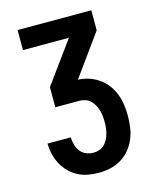

<svg xmlns="http://www.w3.org/2000/svg" viewBox="-111 -812 722 888"><g transform="rotate(-15 250.0 -367.5)"><path d="M252 0Q226 0 200.5 -4.5Q175 -9 152.5 -21Q130 -33 111.5 -51.5Q93 -70 81 -93Q69 -116 63 -141Q57 -166 57 -192H168Q169 -174 173.5 -156.5Q178 -139 189 -124.5Q200 -110 217 -103Q234 -96 252 -96Q266 -96 279.5 -100.5Q293 -105 303.5 -115Q314 -125 320.5 -137.5Q327 -150 331 -164Q335 -178 336.5 -192Q338 -206 338 -220Q338 -234 336.5 -248.5Q335 -263 331 -277Q327 -291 320 -303.5Q313 -316 302.5 -326Q292 -336 278 -340.5Q264 -345 250 -345H135V-441L279 -639H59V-735H412V-639L269 -441Q296 -440 321.5 -431.5Q347 -423 369 -407.5Q391 -392 407 -370.5Q423 -349 432.5 -324Q442 -299 445.5 -272.5Q449 -246 449 -220Q449 -192 445 -164Q441 -136 430 -110Q419 -84 401 -62.5Q383 -41 359 -26.5Q335 -12 307.5 -6Q280 0 252 0Z"/></g></svg>

Font: Iosevka SS04
Style: Bold
Weight: 700
Monospace: yes
Designer: Belleve Invis
Foundry: Belleve Invis
Version: Version 19.0.0; ttfautohint (v1.8.4)